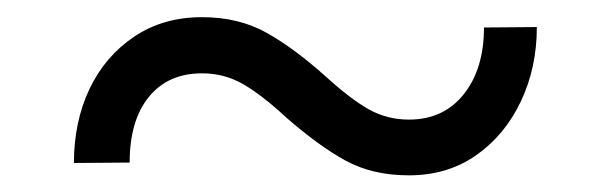

<svg xmlns="http://www.w3.org/2000/svg" viewBox="-20 -409 723 227"><path d="M552.2 -376.5 614.7 -377Q614.7 -329.1 595.9 -289.3Q577.1 -249.5 543.2 -225.6Q509.3 -201.7 463.4 -201.7Q420.4 -201.7 388.4 -219.2Q356.4 -236.8 317.9 -270.5Q290 -296.4 267.8 -309.3Q245.6 -322.3 218.8 -322.3Q178.7 -322.3 156 -294.4Q133.3 -266.6 133.3 -216.8L67.4 -216.3Q67.4 -265.1 85.9 -304Q104.5 -342.8 138.7 -365.7Q172.9 -388.7 218.8 -388.7Q262.2 -388.7 294.9 -370.4Q327.6 -352.1 364.3 -319.3Q393.6 -292.5 415.5 -280Q437.5 -267.6 463.4 -267.6Q504.4 -267.6 528.3 -297.6Q552.2 -327.6 552.2 -376.5Z"/></svg>

Font: Vazirmatn RD UI Light
Style: Regular
Weight: 300
Designer: Saber Rastikerdar
Foundry: Saber Rastikerdar
Version: Version 33.003